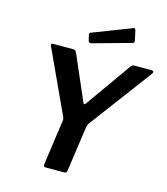

<svg xmlns="http://www.w3.org/2000/svg" viewBox="-136 -1069 1022 1174"><g transform="rotate(15 374.5 -482.0)"><path d="M736 -742Q746 -742 748 -736Q750 -730 745 -723L452 -331Q446 -324 443 -315Q440 -306 437 -285L399 -18Q397 -6 392 -3Q387 0 374 0H266Q255 0 252.5 -4.5Q250 -9 251 -19L290 -295Q292 -307 291.5 -313Q291 -319 287 -328L104 -724Q99 -733 101 -737.5Q103 -742 115 -742H239Q250 -742 254.5 -737Q259 -732 263 -723L385 -442Q391 -427 401 -442L605 -730Q611 -738 615.5 -740Q620 -742 631 -742H736ZM577 -952 590 -892Q592 -884 590 -879.5Q588 -875 577 -872L338 -806Q328 -804 323 -808Q318 -812 317 -820L310 -850Q307 -864 314 -866L562 -962Q567 -965 571 -962.5Q575 -960 577 -952Z"/></g></svg>

Font: Libre Franklin SemiBold
Style: Italic
Weight: 600
Italic angle: -8°
Designer: Pablo Impallari, Rodrigo Fuenzalida, Nhung Nguyen
Foundry: Impallari Type
Version: Version 3.000